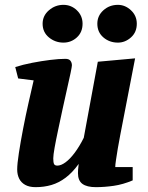

<svg xmlns="http://www.w3.org/2000/svg" viewBox="-20 -762 610 793"><path d="M127 11Q101 11 84 1.5Q67 -8 59 -24.5Q51 -41 51 -62Q51 -85 58 -130.5Q65 -176 75.5 -230.5Q86 -285 98 -338Q110 -391 119 -430L55 -438L43 -485Q74 -495 112.5 -502.5Q151 -510 187.5 -514.5Q224 -519 250 -519Q265 -519 271 -511Q277 -503 277 -492Q277 -487 271.5 -460.5Q266 -434 257 -395Q248 -356 238.5 -311.5Q229 -267 220 -225Q211 -183 205.5 -152Q200 -121 200 -108Q200 -92 203 -85Q206 -78 217 -78Q232 -78 250.5 -91.5Q269 -105 288.5 -131Q308 -157 326 -193L384 -507L538 -521L477 -206Q471 -176 466.5 -148.5Q462 -121 459 -101Q456 -81 456 -72H528V-17Q488 0 449.5 5.5Q411 11 376 11Q339 11 320.5 -2.5Q302 -16 302 -47Q302 -53 302.5 -61Q303 -69 304 -75.5Q305 -82 305 -85Q279 -49 251 -28Q223 -7 192.5 2Q162 11 127 11ZM467 -586Q432 -586 407 -607.5Q382 -629 382 -664Q382 -697 407 -719.5Q432 -742 467 -742Q497 -742 521 -719.5Q545 -697 545 -664Q545 -629 521 -607.5Q497 -586 467 -586ZM242 -586Q208 -586 182 -607.5Q156 -629 156 -664Q156 -697 182 -719.5Q208 -742 242 -742Q274 -742 297.5 -719.5Q321 -697 321 -664Q321 -629 297.5 -607.5Q274 -586 242 -586Z"/></svg>

Font: Manuale ExtraBold
Style: Italic
Weight: 800
Italic angle: -11°
Designer: Eduardo Tunni / Pablo Cosgaya
Foundry: Eduardo Tunni / Pablo Cosgaya
Version: Version 1.002